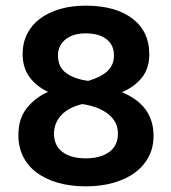

<svg xmlns="http://www.w3.org/2000/svg" viewBox="-20 -643 604 679"><path d="M45 -165Q45 -224 75.5 -261.5Q106 -299 150 -318Q108 -338 84 -371Q60 -404 60 -452Q60 -491 76 -523Q92 -555 121.5 -577Q151 -599 192 -611Q233 -623 283 -623Q388 -623 448 -577.5Q508 -532 508 -451Q508 -400 480.5 -367Q453 -334 411 -317Q433 -308 453.5 -294.5Q474 -281 489.5 -262.5Q505 -244 514 -219Q523 -194 523 -163Q523 -121 505.5 -88Q488 -55 456.5 -32Q425 -9 381 3.5Q337 16 283 16Q229 16 185.5 3.5Q142 -9 110.5 -32Q79 -55 62 -89Q45 -123 45 -165ZM397 -171Q397 -212 363.5 -239Q330 -266 271 -275Q222 -263 196.5 -235.5Q171 -208 171 -170Q171 -128 201 -105.5Q231 -83 283 -83Q334 -83 365.5 -105Q397 -127 397 -171ZM185 -447Q185 -405 215 -384Q245 -363 292 -357Q337 -370 360 -391.5Q383 -413 383 -447Q383 -484 356.5 -504.5Q330 -525 283 -525Q238 -525 211.5 -503.5Q185 -482 185 -447Z"/></svg>

Font: Baloo Paaji 2 SemiBold
Style: Regular
Weight: 600
Designer: Shuchita Grover, Noopur Datye and Ek Type
Foundry: Ek Type
Version: Version 1.640;hotconv 1.0.111;makeotfexe 2.5.65597; ttfautoh